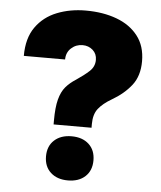

<svg xmlns="http://www.w3.org/2000/svg" viewBox="-53 -783 707 842"><g transform="rotate(5 300.5 -362.5)"><path d="M193.4 -227.5V-244.1Q193.4 -302.7 202.6 -337.6Q211.9 -372.6 229.7 -393.6Q247.6 -414.6 274.4 -431.6Q308.1 -454.1 330.8 -474.9Q353.5 -495.6 353.5 -525.4Q353.5 -552.2 335 -568.6Q316.4 -585 290 -585Q261.2 -585 240 -565.7Q218.8 -546.4 218.8 -515.6H37.1Q37.1 -593.8 71.8 -642.6Q106.4 -691.4 164.3 -714.4Q222.2 -737.3 291 -737.3Q367.2 -737.3 427 -715.1Q486.8 -692.9 521.2 -648.4Q555.7 -604 555.7 -537.1Q555.7 -472.2 523.2 -430.9Q490.7 -389.6 438.5 -359.4Q399.9 -336.9 380.1 -311.8Q360.4 -286.6 360.4 -244.1V-227.5ZM276.9 11.7Q229.5 11.7 200.9 -14.4Q172.4 -40.5 172.4 -85.4Q172.4 -130.4 200.9 -156.5Q229.5 -182.6 276.9 -182.6Q324.7 -182.6 353 -156.5Q381.3 -130.4 381.3 -85.4Q381.3 -40.5 353 -14.4Q324.7 11.7 276.9 11.7Z"/></g></svg>

Font: Inter Black
Style: Regular
Weight: 900
Designer: Rasmus Andersson
Foundry: rsms
Version: Version 4.000;git-a52131595